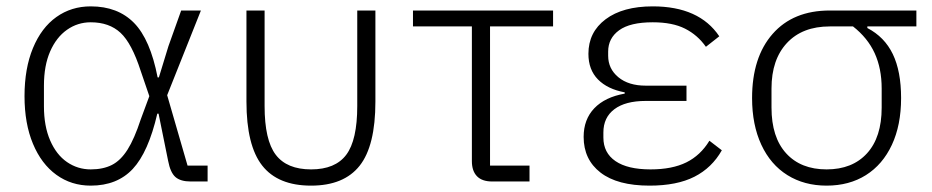

<svg xmlns="http://www.w3.org/2000/svg" viewBox="-20 -570 2926 603"><path d="M579 0Q547 0 531 -14Q515 -28 508 -65L478 -213H474Q446 -92 397 -39.5Q348 13 265 13Q204 13 157 -21Q110 -55 83.5 -118.5Q57 -182 57 -268Q57 -355 83.5 -419Q110 -483 157 -516.5Q204 -550 265 -550Q350 -550 401 -498Q452 -446 475 -327H479L509 -425L549 -537H611L505 -271L569 -50H632V0ZM422 -195 449 -268 422 -347Q394 -434 358.5 -467Q323 -500 265 -500Q224 -500 190.5 -476.5Q157 -453 137.5 -408.5Q118 -364 118 -301V-236Q118 -174 137.5 -129Q157 -84 190.5 -61Q224 -38 265 -38Q304 -38 331.5 -52Q359 -66 380.5 -100Q402 -134 422 -195Z M811 -237Q811 -130 846 -84Q881 -38 957 -38Q1033 -38 1067.5 -84Q1102 -130 1102 -237V-537H1159V-251Q1159 -112 1109.5 -49.5Q1060 13 957 13Q853 13 803.5 -50Q754 -113 754 -251V-537H811Z M1526 0Q1494 0 1478 -16.5Q1462 -33 1462 -64V-487H1277V-537H1717V-487H1519V-50H1643V0Z M2247 -98Q2216 -43 2161 -15Q2106 13 2020 13Q1919 13 1866 -28Q1813 -69 1813 -140Q1813 -195 1846.5 -230Q1880 -265 1942 -276V-280Q1888 -290 1858 -320.5Q1828 -351 1828 -401Q1828 -469 1882 -509.5Q1936 -550 2030 -550Q2176 -550 2239 -456L2197 -423Q2171 -460 2131.5 -480Q2092 -500 2030 -500Q1959 -500 1924.5 -475Q1890 -450 1890 -408V-395Q1890 -354 1922 -327.5Q1954 -301 2008 -301H2136V-253H2008Q1944 -253 1909.5 -227Q1875 -201 1875 -154V-138Q1875 -90 1913 -64Q1951 -38 2023 -38Q2091 -38 2135.5 -60Q2180 -82 2208 -128Z M2704 -482Q2758 -454 2784 -400Q2810 -346 2810 -262Q2810 -177 2781 -115Q2752 -53 2699.5 -20Q2647 13 2576 13Q2506 13 2453 -20Q2400 -53 2371 -115.5Q2342 -178 2342 -262Q2342 -390 2406.5 -463.5Q2471 -537 2586 -537H2858V-487H2704ZM2586 -487Q2500 -487 2451.5 -435Q2403 -383 2403 -292V-232Q2403 -139 2449 -88.5Q2495 -38 2576 -38Q2657 -38 2703 -88.5Q2749 -139 2749 -232V-292Q2749 -355 2727 -403Q2705 -451 2659 -487Z"/></svg>

Font: IBM Plex Sans JP Light
Style: Regular
Weight: 300
Designer: Mike Abbink; Paul van der Laan; Pieter van Rosmalen; Wujin Sim; Yejin Wi; Jinhee Kim; Boomi Park; Yona Kim; Kichan Ma
Foundry: Sandoll Inc.
Version: Version 1.002